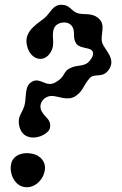

<svg xmlns="http://www.w3.org/2000/svg" viewBox="-20 -760 511 804"><path d="M168 -686C194 -709 201 -741 239 -740C272 -739 279 -715 301 -706C329 -695 364 -710 394 -682C425 -654 398 -612 408 -581C418 -551 465 -516 438 -472C412 -428 376 -457 355 -432C329 -403 329 -380 297 -358C265 -336 225 -357 201 -358C165 -361 138 -325 154 -295C169 -266 193 -262 190 -228C187 -188 70 -147 59 -243C55 -277 77 -290 84 -325C91 -362 83 -400 114 -418C149 -438 172 -392 212 -415C257 -440 241 -459 274 -475C307 -491 333 -478 356 -506C379 -534 371 -551 351 -556C332 -561 309 -563 299 -578C282 -603 298 -627 281 -651C264 -675 217 -669 206 -641C193 -608 214 -577 192 -541C161 -490 98 -513 91 -582C86 -635 143 -664 168 -686ZM81 23C121 31 160 -4 167 -44C175 -80 150 -111 111 -117C76 -124 32 -111 26 -70C19 -30 43 17 81 23Z"/></svg>

Font: PicNic
Style: Regular
Weight: 400
Designer: Mariel Nils
Foundry: Velvetyne Type Foundry
Version: Version 2.000;Glyphs 3.2.3 (3260)